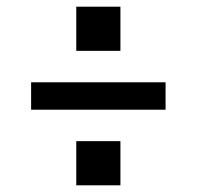

<svg xmlns="http://www.w3.org/2000/svg" viewBox="-20 -627 588 574"><path d="M340 -475H208V-607H340ZM475 -299H73V-381H475ZM208 -73V-205H340V-73Z"/></svg>

Font: Iosevka Semi-Condensed Medium
Style: Regular
Weight: 500
Monospace: yes
Designer: Belleve Invis
Foundry: Belleve Invis
Version: Version 27.3.5